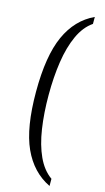

<svg xmlns="http://www.w3.org/2000/svg" viewBox="-133 -795 522 959"><g transform="rotate(15 127.5 -315.0)"><path d="M231 122Q138 77 91 -26.5Q44 -130 44 -316Q44 -501 91 -605Q138 -709 231 -752V-716Q187 -686 160 -627Q133 -568 121 -488.5Q109 -409 109 -316Q109 -223 121 -143Q133 -63 160 -4.5Q187 54 231 85Z"/></g></svg>

Font: Noto Serif Ethiopic ExtraCondensed Light
Style: Regular
Weight: 300
Width: 2
Designer: Monotype Design Team
Foundry: Monotype Imaging Inc.
Version: Version 2.102; ttfautohint (v1.8.4.7-5d5b)